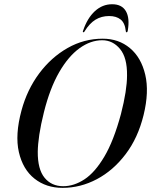

<svg xmlns="http://www.w3.org/2000/svg" viewBox="-20 -898 730 928"><path d="M476.5 -711Q553.5 -711 608 -665.5Q662.5 -620 682 -537Q701.5 -454 674 -342Q647 -231.5 587.2 -152.8Q527.5 -74 448.2 -32Q369 10 282.5 10Q203 10 146.8 -34.5Q90.5 -79 71.2 -162.8Q52 -246.5 84 -364.5Q111 -464.5 169.2 -542.8Q227.5 -621 306.8 -666Q386 -711 476.5 -711ZM285.5 2Q337.5 2 388.2 -31.2Q439 -64.5 484.2 -140.8Q529.5 -217 564.5 -346.5Q579.5 -405 586.8 -451.5Q594 -498 594 -533.5Q595 -619.5 560 -661.5Q525 -703.5 474 -703.5Q418 -703.5 364.2 -664.8Q310.5 -626 266 -549Q221.5 -472 192.5 -356.5Q177 -294.5 170 -247.2Q163 -200 162.5 -164.5Q162 -79.5 195.5 -38.8Q229 2 285.5 2ZM507.5 -820.5Q470.5 -820.5 441.8 -803Q413 -785.5 389.5 -747.5Q387 -742 383.5 -742Q378.5 -742 381.5 -749.5Q402 -810.5 438.5 -844Q475 -877.5 522 -877.5Q569 -877.5 588.5 -844Q608 -810.5 597.5 -749.5Q596.5 -742 592 -742Q588 -742 588 -747.5Q584 -787 563 -803.8Q542 -820.5 507.5 -820.5Z"/></svg>

Font: Fraunces 144pt S000
Style: Italic
Weight: 400
Italic angle: -16°
Version: Version 1.000; ttfautohint (v1.8.3)